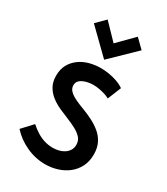

<svg xmlns="http://www.w3.org/2000/svg" viewBox="-185 -813 795 913"><g transform="rotate(30 212.0 -357.0)"><path d="M343 -683 295 -730 211 -645 130 -729 82 -681 211 -555ZM318 -404 348 -478Q329 -491 306.5 -498.5Q284 -506 261.5 -509.5Q239 -513 217 -513Q187 -513 157 -505Q127 -497 103 -479.5Q79 -462 65 -436.5Q51 -411 51 -375Q51 -342 64.5 -318Q78 -294 100 -277Q122 -260 148.5 -248Q175 -236 201.5 -225.5Q228 -215 250 -203Q272 -191 285.5 -176Q299 -161 299 -138Q299 -120 290.5 -107Q282 -94 268.5 -85.5Q255 -77 239 -73.5Q223 -70 208 -70Q184 -70 161.5 -77Q139 -84 119 -96.5Q99 -109 80 -126L27 -69Q62 -30 112 -7Q162 16 216 16Q250 16 282 6Q314 -4 339 -23.5Q364 -43 379 -72Q394 -101 394 -140Q394 -177 380.5 -203Q367 -229 345 -247Q323 -265 296.5 -278.5Q270 -292 243 -302Q216 -312 194 -322.5Q172 -333 158.5 -346Q145 -359 145 -377Q145 -392 153 -401Q161 -410 173.5 -415.5Q186 -421 200 -423.5Q214 -426 227 -426Q244 -426 260 -423Q276 -420 291 -415.5Q306 -411 318 -404Z"/></g></svg>

Font: Advent Pro SemiBold
Style: Regular
Weight: 600
Designer: VivaRado, Andreas Kalpakidis
Foundry: VivaRado, Andreas Kalpakidis
Version: Version 3.000